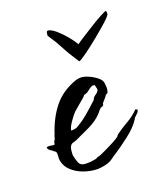

<svg xmlns="http://www.w3.org/2000/svg" viewBox="-96 -459 454 527"><g transform="rotate(-20 131.0 -195.0)"><path d="M103 -397Q112 -396 125 -385Q138 -374 150 -359.5Q162 -345 169 -333Q174 -337 189 -346.5Q204 -356 221.5 -367Q239 -378 253 -385.5Q267 -393 270 -393Q272 -393 272 -389.5Q272 -386 272 -384Q271 -379 255 -364.5Q239 -350 217.5 -332.5Q196 -315 178 -302Q160 -289 155 -288L153 -291Q135 -318 124.5 -338.5Q114 -359 99 -381Q96 -384 98 -390Q98 -397 103 -397ZM101 7Q83 7 62.5 0Q42 -7 27.5 -21Q13 -35 11 -55Q11 -60 11.5 -65Q12 -70 11 -74Q11 -77 5 -80L2 -83Q-2 -85 -6 -88.5Q-10 -92 -10 -97Q-7 -98 -5 -98Q0 -98 4.5 -97Q9 -96 13 -96Q12 -96 14 -100Q14 -102 15 -104.5Q16 -107 17 -108Q18 -108 20 -115.5Q22 -123 23 -124Q37 -167 61.5 -197.5Q86 -228 129 -243Q133 -244 136.5 -244.5Q140 -245 144 -245Q152 -245 165 -239.5Q178 -234 188.5 -225.5Q199 -217 200 -208Q200 -204 200.5 -201Q201 -198 201 -194Q201 -188 198 -180L192 -177Q190 -173 188 -171L182 -164Q174 -156 176 -153L174 -152Q174 -152 174 -151Q174 -151 174 -151Q174 -151 174 -151Q174 -151 173 -151L174 -152L173 -151V-150L168 -149Q164 -146 161 -142.5Q158 -139 155 -135Q140 -119 116 -107.5Q92 -96 72 -87Q69 -86 63.5 -84.5Q58 -83 56 -80Q52 -75 51 -67Q50 -59 50 -52Q52 -40 56.5 -29Q61 -18 76 -18H85Q90 -18 95.5 -19Q101 -20 107 -21L114 -25L115 -24Q121 -26 136 -33Q151 -40 165 -47.5Q179 -55 182 -58L183 -59L184 -61L187 -64Q205 -77 222 -86.5Q239 -96 255 -112L257 -110H260Q259 -103 255 -99.5Q251 -96 246 -91L243 -86Q231 -67 206.5 -48Q182 -29 162 -16Q155 -12 148 -6.5Q141 -1 132 2Q115 7 101 7ZM69 -117Q75 -117 77.5 -117.5Q80 -118 85 -119Q105 -130 122.5 -145Q140 -160 156 -175Q158 -182 166 -187L170 -190Q172 -192 173.5 -194Q175 -196 175 -198Q176 -199 174 -205L173 -210V-212Q170 -213 165 -213Q158 -210 151 -204Q144 -198 136 -197Q132 -191 119 -181Q112 -175 105.5 -169.5Q99 -164 97 -162Q90 -155 80 -140.5Q70 -126 69 -117Z"/></g></svg>

Font: Qwitcher Grypen
Style: Bold
Weight: 700
Designer: Robert E. Leuschke
Foundry: Robert E. Leuschke
Version: Version 1.100; ttfautohint (v1.8.3)